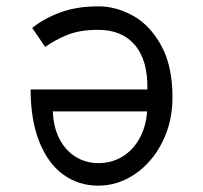

<svg xmlns="http://www.w3.org/2000/svg" viewBox="-20 -578 640 605"><path d="M523.5 -271Q523.5 -194 491.5 -130.2Q459.5 -66.5 405.8 -29.8Q352 7 289.5 7Q227.5 7 179.2 -28Q131 -63 103.8 -131.5Q76.5 -200 76.5 -296H444.5Q446 -388 405.2 -436Q364.5 -484 289.5 -484Q231.5 -484 192.2 -468Q153 -452 122.5 -430L81.5 -490Q118 -519.5 169.8 -538.8Q221.5 -558 290.5 -558Q345 -558 398.5 -528.8Q452 -499.5 487.8 -435Q523.5 -370.5 523.5 -271ZM290.5 -64Q331.5 -64 365.2 -84.2Q399 -104.5 419.5 -141.5Q440 -178.5 443.5 -227H146.5Q148 -178.5 166.8 -141.5Q185.5 -104.5 217.8 -84.2Q250 -64 290.5 -64Z"/></svg>

Font: JuliaMono Light
Style: Regular
Weight: 300
Monospace: yes
Designer: cormullion
Foundry: corm
Version: Version 0.054; ttfautohint (v1.8.4)